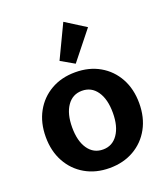

<svg xmlns="http://www.w3.org/2000/svg" viewBox="-149 -924 910 1042"><g transform="rotate(-20 305.5 -403.0)"><path d="M305.2 12.7Q225.6 12.7 164.8 -22.5Q104 -57.6 69.8 -119.9Q35.6 -182.1 35.6 -263.7Q35.6 -345.7 69.8 -408Q104 -470.2 164.8 -505.1Q225.6 -540 305.2 -540Q385.3 -540 446 -505.1Q506.8 -470.2 541 -408Q575.2 -345.7 575.2 -263.7Q575.2 -181.6 541 -119.4Q506.8 -57.1 445.8 -22.2Q384.8 12.7 305.2 12.7ZM305.7 -94.2Q359.9 -94.2 391.4 -139.9Q422.9 -185.5 422.9 -263.7Q422.9 -342.3 391.4 -387.7Q359.9 -433.1 305.2 -433.1Q251 -433.1 219.5 -387.7Q188 -342.3 188 -263.7Q188 -185.1 219.5 -139.6Q251 -94.2 305.7 -94.2ZM324.7 -582.5 247.1 -627 338.9 -819.3 455.1 -746.1Z"/></g></svg>

Font: Schibsted Grotesk
Style: Bold
Weight: 700
Designer: Bakken & Baeck AS, Henrik Kongsvoll
Foundry: Schibsted ASA
Version: Version 1.100;gftools[0.9.25]